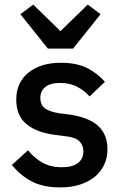

<svg xmlns="http://www.w3.org/2000/svg" viewBox="-20 -806 534 838"><path d="M243 12Q169 12 119 -14Q69 -40 32 -86L102 -150Q131 -115 166.5 -95.5Q202 -76 249 -76Q297 -76 320.5 -94.5Q344 -113 344 -146Q344 -171 327.5 -188.5Q311 -206 270 -211L222 -217Q142 -227 96.5 -263.5Q51 -300 51 -372Q51 -410 65 -439.5Q79 -469 104.5 -489.5Q130 -510 165.5 -521Q201 -532 244 -532Q314 -532 358.5 -510Q403 -488 438 -449L371 -385Q351 -409 318.5 -426.5Q286 -444 244 -444Q199 -444 177.5 -426Q156 -408 156 -379Q156 -349 175 -334Q194 -319 236 -312L284 -306Q370 -293 409.5 -255.5Q449 -218 449 -155Q449 -117 434.5 -86.5Q420 -56 393 -34Q366 -12 328 0Q290 12 243 12ZM189 -594 69 -744 125 -786 244 -670 363 -786 419 -744 299 -594Z"/></svg>

Font: IBM Plex Sans Arabic Medm
Style: Regular
Weight: 500
Designer: Mike Abbink, Paul van der Laan, Pieter van Rosmalen, Wael Morcos, Khajak Apelian
Foundry: Bold Monday
Version: Version 1.005